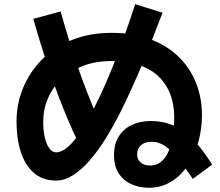

<svg xmlns="http://www.w3.org/2000/svg" viewBox="-20 -833 1040 906"><path d="M473 -208 354 -151Q292 -278 238.5 -426.5Q185 -575 137 -744L266 -779Q312 -614 363 -472.5Q414 -331 473 -208ZM981 -56 890 11Q853 -42 822.5 -81Q792 -120 761.5 -142Q731 -164 695 -164Q663 -164 645 -147.5Q627 -131 627 -104Q627 -81 643.5 -66.5Q660 -52 688 -52Q724 -52 749.5 -78.5Q775 -105 788.5 -156.5Q802 -208 802 -282Q802 -340 783.5 -388.5Q765 -437 728.5 -472Q692 -507 636.5 -526Q581 -545 507 -545Q431 -545 371 -522Q311 -499 269.5 -459.5Q228 -420 206 -368.5Q184 -317 184 -259Q184 -214 192 -181.5Q200 -149 214 -131.5Q228 -114 245 -114Q267 -114 292 -133Q317 -152 343.5 -187.5Q370 -223 397.5 -273Q425 -323 453.5 -383.5Q482 -444 510 -513.5Q538 -583 565 -658.5Q592 -734 618 -813L747 -773Q719 -699 688 -620.5Q657 -542 623.5 -465Q590 -388 554.5 -316.5Q519 -245 481.5 -184Q444 -123 404.5 -77.5Q365 -32 325 -6.5Q285 19 245 19Q181 19 139.5 -17.5Q98 -54 78 -116.5Q58 -179 58 -259Q58 -344 89.5 -419.5Q121 -495 179.5 -553.5Q238 -612 321 -645Q404 -678 507 -678Q608 -678 687.5 -648.5Q767 -619 821.5 -566.5Q876 -514 904.5 -443Q933 -372 933 -289Q933 -225 916 -163.5Q899 -102 866.5 -53Q834 -4 787.5 24.5Q741 53 682 53Q638 53 600 36Q562 19 540 -15Q518 -49 518 -101Q518 -155 541.5 -191Q565 -227 604.5 -244.5Q644 -262 691 -262Q741 -262 781.5 -247.5Q822 -233 856 -206.5Q890 -180 920.5 -142Q951 -104 981 -56Z"/></svg>

Font: Murecho Thin SemiBold
Style: Regular
Weight: 600
Version: Version 1.010